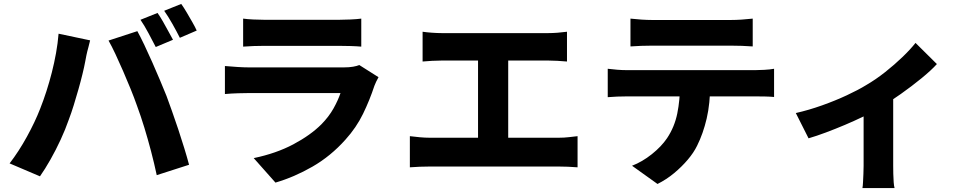

<svg xmlns="http://www.w3.org/2000/svg" viewBox="-20 -869 4980 980"><path d="M784 -803Q797 -785 811.5 -759.5Q826 -734 839.5 -709Q853 -684 863 -666L775 -629Q759 -660 738 -699.5Q717 -739 697 -768ZM905 -849Q918 -831 933 -805.5Q948 -780 962 -755.5Q976 -731 984 -713L898 -676Q882 -708 860 -747Q838 -786 818 -814ZM185 -314Q202 -357 217 -403.5Q232 -450 244.5 -499Q257 -548 266 -598Q275 -648 279 -697L440 -663Q437 -648 431 -627Q425 -606 421 -586.5Q417 -567 415 -555Q410 -528 401 -491Q392 -454 380.5 -413.5Q369 -373 356.5 -332.5Q344 -292 331 -258Q314 -209 289.5 -156Q265 -103 237.5 -54.5Q210 -6 184 31L29 -35Q76 -96 117.5 -171.5Q159 -247 185 -314ZM679 -330Q665 -370 646.5 -415.5Q628 -461 608 -507Q588 -553 569 -593.5Q550 -634 534 -662L681 -710Q697 -681 717 -639Q737 -597 757.5 -550.5Q778 -504 797 -459Q816 -414 830 -379Q842 -346 858 -301.5Q874 -257 890 -208.5Q906 -160 920.5 -113Q935 -66 945 -28L780 25Q767 -36 751 -97Q735 -158 717 -217Q699 -276 679 -330Z M1221 -774Q1242 -771 1273 -769.5Q1304 -768 1329 -768Q1348 -768 1387.5 -768Q1427 -768 1475 -768Q1523 -768 1571 -768Q1619 -768 1656.5 -768Q1694 -768 1711 -768Q1735 -768 1768.5 -769.5Q1802 -771 1824 -774V-631Q1803 -633 1770 -634Q1737 -635 1709 -635Q1693 -635 1655 -635Q1617 -635 1569 -635Q1521 -635 1473 -635Q1425 -635 1386.5 -635Q1348 -635 1329 -635Q1305 -635 1274.5 -634Q1244 -633 1221 -631ZM1912 -475Q1906 -465 1900 -452Q1894 -439 1891 -431Q1867 -358 1833 -288Q1799 -218 1743 -156Q1668 -72 1575 -18.5Q1482 35 1386 63L1275 -62Q1390 -86 1477.5 -132.5Q1565 -179 1621 -235Q1659 -274 1682 -315Q1705 -356 1718 -394Q1707 -394 1681.5 -394Q1656 -394 1620.5 -394Q1585 -394 1543.5 -394Q1502 -394 1459 -394Q1416 -394 1376.5 -394Q1337 -394 1304 -394Q1271 -394 1250 -394Q1231 -394 1196 -393Q1161 -392 1128 -389V-532Q1162 -529 1194 -527Q1226 -525 1250 -525Q1266 -525 1296 -525Q1326 -525 1365 -525Q1404 -525 1448 -525Q1492 -525 1536 -525Q1580 -525 1619.5 -525Q1659 -525 1689 -525Q1719 -525 1735 -525Q1762 -525 1782 -528.5Q1802 -532 1814 -537Z M2137 -707Q2157 -704 2185 -702Q2213 -700 2235 -700H2778Q2801 -700 2826.5 -702Q2852 -704 2874 -707V-555Q2851 -557 2825.5 -558.5Q2800 -560 2778 -560H2235Q2213 -560 2185 -558.5Q2157 -557 2137 -555ZM2420 -83V-622H2574V-83ZM2072 -174Q2096 -171 2122.5 -168.5Q2149 -166 2173 -166H2832Q2860 -166 2884.5 -169Q2909 -172 2928 -174V-15Q2907 -17 2878.5 -18Q2850 -19 2832 -19H2173Q2150 -19 2123.5 -18Q2097 -17 2072 -15Z M3198 -774Q3223 -771 3253.5 -769Q3284 -767 3309 -767Q3329 -767 3369.5 -767Q3410 -767 3460.5 -767Q3511 -767 3562 -767Q3613 -767 3652.5 -767Q3692 -767 3710 -767Q3737 -767 3766 -769Q3795 -771 3822 -774V-632Q3795 -634 3766.5 -635Q3738 -636 3710 -636Q3692 -636 3652.5 -636Q3613 -636 3562 -636Q3511 -636 3460.5 -636Q3410 -636 3369.5 -636Q3329 -636 3309 -636Q3284 -636 3253 -635Q3222 -634 3198 -632ZM3082 -518Q3105 -515 3131 -513Q3157 -511 3180 -511Q3194 -511 3233 -511Q3272 -511 3327 -511Q3382 -511 3445.5 -511Q3509 -511 3572 -511Q3635 -511 3690 -511Q3745 -511 3784 -511Q3823 -511 3835 -511Q3851 -511 3880.5 -512.5Q3910 -514 3931 -518V-374Q3911 -376 3884.5 -376.5Q3858 -377 3835 -377Q3823 -377 3784 -377Q3745 -377 3690 -377Q3635 -377 3572 -377Q3509 -377 3445.5 -377Q3382 -377 3327 -377Q3272 -377 3233 -377Q3194 -377 3180 -377Q3158 -377 3130.5 -376Q3103 -375 3082 -373ZM3605 -440Q3605 -341 3587 -264Q3569 -187 3538 -125Q3521 -90 3490.5 -54Q3460 -18 3421 14.5Q3382 47 3336 70L3206 -23Q3258 -43 3307 -82Q3356 -121 3385 -164Q3423 -221 3437 -290Q3451 -359 3451 -439Z M4042 -292Q4108 -307 4175.5 -331Q4243 -355 4302 -382.5Q4361 -410 4400 -434Q4450 -463 4498 -501Q4546 -539 4586.5 -578Q4627 -617 4653 -650L4762 -542Q4733 -510 4683.5 -469.5Q4634 -429 4577.5 -389Q4521 -349 4466 -316Q4432 -296 4386.5 -274Q4341 -252 4292.5 -231.5Q4244 -211 4196 -193Q4148 -175 4107 -163ZM4388 -346 4539 -373V-23Q4539 -5 4539.5 18Q4540 41 4541.5 61Q4543 81 4546 91H4382Q4384 81 4385 61Q4386 41 4387 18Q4388 -5 4388 -23Z"/></svg>

Font: Noto Sans SC ExtraBold
Style: Regular
Weight: 800
Designer: Ryoko NISHIZUKA 西塚涼子 (kana, bopomofo & ideographs); Paul D. Hunt (Latin, Greek & Cyrillic); Sandoll Communications 산돌커뮤니
Foundry: Adobe
Version: Version 2.004-H2;hotconv 1.0.118;makeotfexe 2.5.65603